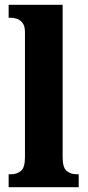

<svg xmlns="http://www.w3.org/2000/svg" viewBox="-20 -780 365 800"><path d="M16 0V-54H27Q51 -54 67.5 -68Q84 -82 84 -125V-646Q84 -672 73.5 -685Q63 -698 49.5 -702Q36 -706 27 -706H16V-760H241V-125Q241 -82 257.5 -68Q274 -54 299 -54H308V0Z"/></svg>

Font: Noto Serif Bengali Condensed ExtraBold
Style: Regular
Weight: 800
Width: 3
Designer: Juan Bruce, Universal Thirst, Indian Type Foundry and the Monotype Design Team.
Foundry: Monotype Imaging Inc.
Version: Version 2.003; ttfautohint (v1.8.4.7-5d5b)